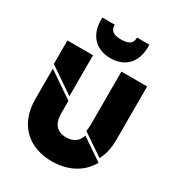

<svg xmlns="http://www.w3.org/2000/svg" viewBox="-227 -1090 1165 1266"><g transform="rotate(30 356.0 -457.0)"><path d="M356 -745C459 -745 535 -808 535 -933V-951H441C441 -911 421 -887 356 -887C291 -887 271 -911 271 -951H177V-933C177 -808 254 -745 356 -745ZM248 -705H53V-526L248 -393ZM624 -139C647 -182 660 -234 660 -296V-705H464V-296C464 -279 462 -264 459 -251ZM469 -221C456 -175 422 -147 365 -147C291 -147 258 -193 258 -266V-363L63 -496V-266C63 -65 191 37 361 37C478 37 581 -12 634 -109Z"/></g></svg>

Font: Poppins STUK1
Style: Regular
Weight: 400
Designer: Jonny Pinhorn (original), Sammy Jo Hughes (modified version)
Foundry: Type Mafia
Version: Version 1.002;hotconv 1.0.109;makeotfexe 2.5.65596